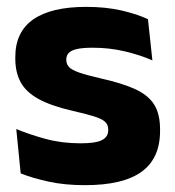

<svg xmlns="http://www.w3.org/2000/svg" viewBox="-20 -524 506 556"><path d="M225.9 12.2Q167.3 12.2 120.3 1.9Q73.4 -8.5 39.9 -21.9L27.1 -150.4Q65.5 -134.4 112.2 -121.7Q159 -109 213.5 -109Q257.2 -109 275.3 -118.3Q293.4 -127.6 293.4 -147.1V-149Q293.4 -162.7 284.3 -171.3Q275.2 -179.8 252.2 -187Q229.3 -194.2 188.3 -203.5Q126.8 -217.8 91 -237.7Q55.1 -257.6 39.7 -286.2Q24.3 -314.8 24.3 -354.5V-358.6Q24.3 -431.6 76.4 -467.9Q128.5 -504.1 229.5 -504.1Q286.5 -504.1 332.1 -493.6Q377.7 -483 408.5 -468.4L421.3 -349.2Q385.7 -364.8 341.4 -375.3Q297.1 -385.8 248.6 -385.8Q219 -385.8 202.2 -381.9Q185.4 -377.9 178.7 -370.3Q172 -362.8 172 -352.1V-350.3Q172 -338.4 179.9 -329.9Q187.8 -321.4 209.2 -313.9Q230.6 -306.5 270.7 -297.2Q332.3 -283.5 370.4 -266.3Q408.4 -249.2 426 -221.9Q443.5 -194.7 443.5 -149.3V-144.9Q443.5 -65.4 390 -26.6Q336.5 12.2 225.9 12.2Z"/></svg>

Font: Anek Gujarati Medium
Style: Regular
Weight: 500
Designer: Mrunmayee Ghaisas (Gujarati), Yesha Goshar (Latin)
Foundry: Ek Type
Version: Version 1.003